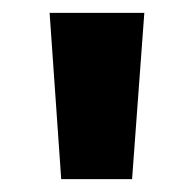

<svg xmlns="http://www.w3.org/2000/svg" viewBox="-20 -820 301 298"><path d="M75 -542 57 -800H204L185 -542Z"/></svg>

Font: Noto Sans Tamil ExtraCondensed ExtraBold
Style: Regular
Weight: 800
Width: 2
Designer: Jelle Bosma - Monotype Design Team
Foundry: Monotype Imaging Inc.
Version: Version 2.004; ttfautohint (v1.8.4.7-5d5b)